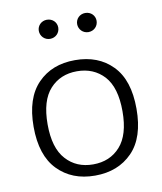

<svg xmlns="http://www.w3.org/2000/svg" viewBox="-80 -760 702 831"><g transform="rotate(-10 271.0 -344.5)"><path d="M271.5 -502C203.6 -502 149.4 -481 107.9 -438.5C66.4 -396 45.4 -333 45.4 -248.5C45.4 -164.6 66.4 -101.1 107.9 -58.6C149.4 -16.1 203.6 5.4 271.5 5.4C339.4 5.4 394 -16.1 435.5 -58.6C477.1 -101.1 497.6 -164.6 497.6 -248.5C497.6 -333 477.1 -396 435.5 -438.5C394 -481 339.4 -502 271.5 -502ZM271.5 -453.1C320.3 -453.1 359.9 -436.5 390.6 -403.3C420.9 -369.6 436 -318.4 436 -248.5C436 -179.2 420.9 -127.9 390.6 -94.2C360.4 -60.5 320.8 -43.9 271.5 -43.9C222.7 -43.9 183.1 -60.5 152.8 -94.2C122.1 -127.9 106.9 -179.2 106.9 -248.5C106.9 -318.4 122.1 -369.6 152.8 -403.3C183.1 -436.5 222.7 -453.1 271.5 -453.1ZM139.6 -653.8C139.6 -630.4 158.2 -611.3 182.1 -611.3C207 -611.3 225.1 -630.4 225.1 -653.8C225.1 -676.8 207 -695.3 182.1 -695.3C158.2 -695.3 139.6 -676.8 139.6 -653.8ZM308.1 -653.8C308.1 -630.4 326.7 -611.3 350.6 -611.3C375.5 -611.3 393.6 -630.4 393.6 -653.8C393.6 -676.8 375.5 -695.3 350.6 -695.3C326.7 -695.3 308.1 -676.8 308.1 -653.8Z"/></g></svg>

Font: Estedad Light
Style: Regular
Weight: 300
Designer: Amin Abedi
Version: Version 7.3